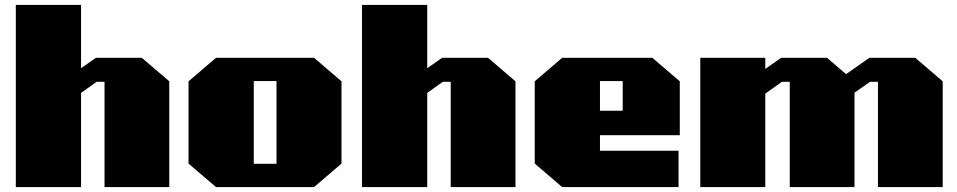

<svg xmlns="http://www.w3.org/2000/svg" viewBox="-20 -757 3874 777"><path d="M44 0V-737H308V-481L368 -523H554L665 -428V0H403V-426H371L308 -381V0Z M854 0 743 -95V-428L854 -523H1251L1362 -428V-95L1251 0ZM1007 -94H1099V-429H1007Z M1445 0V-737H1709V-481L1769 -523H1955L2066 -428V0H1804V-426H1772L1709 -381V0Z M2255 0 2144 -95V-428L2255 -523H2620L2731 -428V-210H2408V-147H2726V0ZM2408 -309H2500V-429H2408Z M2814 0V-523H3077V-478L3141 -523H3327L3404 -457L3498 -523H3684L3795 -428V0H3533V-426H3501L3438 -382V0H3176V-426H3144L3077 -378V0Z"/></svg>

Font: Tomorrow ExtraBold
Style: Regular
Weight: 800
Designer: Tony de Marco, Monica Rizzolli
Foundry: Just in Type
Version: Version 2.002